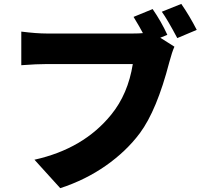

<svg xmlns="http://www.w3.org/2000/svg" viewBox="-20 -895 1040 982"><path d="M835.9 -716.8 799.8 -702.1 872.1 -656.2Q860.4 -630.9 845.7 -576.2Q782.2 -331.1 695.3 -213.9Q626 -121.1 521.5 -47.9Q417 25.4 288.1 67.4L156.2 -78.1Q407.2 -133.8 548.8 -308.6Q634.8 -414.1 659.2 -567.4H218.8Q168 -567.4 88.9 -561.5V-733.4Q167 -723.6 218.8 -723.6H660.2Q692.4 -723.6 710.9 -725.6Q696.3 -753.9 663.1 -808.6L760.7 -848.6Q805.7 -783.2 835.9 -716.8ZM807.6 -835 907.2 -875Q949.2 -814.5 986.3 -742.2L886.7 -700.2Q835.9 -795.9 807.6 -835Z"/></svg>

Font: Gen Shin Gothic Monospace Heavy
Style: Bold
Weight: 800
Designer: [Source Han Sans]
Ryoko NISHIZUKA  (kana & ideographs); Paul D. Hunt (Latin, Greek & Cyrillic); Wenlong ZHANG  (bopomofo
Version: Version 1.002.20150607